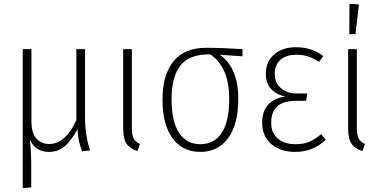

<svg xmlns="http://www.w3.org/2000/svg" viewBox="-20 -777 1971 996"><path d="M406 8Q394 -24 389 -47.5Q384 -71 382 -107Q354 -53 319 -21Q284 11 234 11Q163 11 134 -54Q142 2 142 74V195L98 199V-522H143V-148Q143 -86 169 -58Q195 -30 235 -30Q320 -30 376 -154V-522H421V-176Q421 -122 427.5 -80Q434 -38 447 3Z M664 -112Q664 -76 673.5 -58.5Q683 -41 706 -30L693 7Q652 -7 635.5 -33Q619 -59 619 -109V-522H664Z M1238 -485 1119 -493Q1164 -465 1190 -407Q1216 -349 1216 -263Q1216 -132 1163.5 -60.5Q1111 11 1019 11Q927 11 875 -60Q823 -131 823 -260Q823 -388 879.5 -458.5Q936 -529 1050 -529Q1137 -529 1238 -522ZM1070 -495H1069Q963 -496 916.5 -438Q870 -380 870 -260Q870 -146 909 -87.5Q948 -29 1019 -29Q1091 -29 1130 -87.5Q1169 -146 1169 -263Q1169 -351 1142.5 -408.5Q1116 -466 1070 -495Z M1657 -486 1635 -456Q1608 -474 1581 -483.5Q1554 -493 1518 -493Q1464 -493 1434.5 -466.5Q1405 -440 1405 -394Q1405 -349 1436.5 -320.5Q1468 -292 1521 -292H1574L1568 -254H1517Q1451 -254 1419 -226Q1387 -198 1387 -140Q1387 -87 1421 -58Q1455 -29 1513 -29Q1556 -29 1585.5 -42Q1615 -55 1646 -81L1670 -52Q1604 11 1511 11Q1435 11 1387.5 -29.5Q1340 -70 1340 -140Q1340 -202 1372.5 -235.5Q1405 -269 1460 -276Q1359 -300 1359 -395Q1359 -458 1402.5 -495Q1446 -532 1515 -532Q1560 -532 1594 -520Q1628 -508 1657 -486Z M1831 -112Q1831 -76 1840.5 -58.5Q1850 -41 1873 -30L1860 7Q1819 -7 1802.5 -33Q1786 -59 1786 -109V-522H1831ZM1793 -757 1842 -754 1824 -600H1792Z"/></svg>

Font: Fira Sans Condensed ExtraLight
Style: Regular
Weight: 275
Width: 3
Designer: Carrois Corporate & Edenspiekermann AG
Foundry: Carrois Corporate GbR & Edenspiekermann AG
Version: Version 4.203